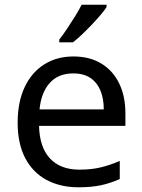

<svg xmlns="http://www.w3.org/2000/svg" viewBox="-20 -786 604 816"><path d="M292 -546Q361 -546 410.5 -516Q460 -486 486.5 -431.5Q513 -377 513 -304V-251H146Q148 -160 192.5 -112.5Q237 -65 317 -65Q368 -65 407.5 -74.5Q447 -84 489 -102V-25Q448 -7 408 1.5Q368 10 313 10Q237 10 178.5 -21Q120 -52 87.5 -113.5Q55 -175 55 -264Q55 -352 84.5 -415Q114 -478 167.5 -512Q221 -546 292 -546ZM291 -474Q228 -474 191.5 -433.5Q155 -393 148 -321H421Q421 -367 407 -401Q393 -435 364.5 -454.5Q336 -474 291 -474ZM433 -756Q424 -742 407 -722Q390 -702 369.5 -680.5Q349 -659 328.5 -639.5Q308 -620 290 -606H232V-618Q247 -637 264.5 -663Q282 -689 299 -716.5Q316 -744 327 -766H433Z"/></svg>

Font: Noto Sans Lao Looped
Style: Regular
Weight: 400
Designer: Mark Frömberg, Ben Mitchell
Foundry: The Fontpad Ltd
Version: Version 1.001